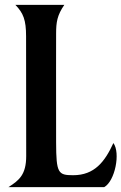

<svg xmlns="http://www.w3.org/2000/svg" viewBox="-20 -767 498 787"><path d="M43 -747.1C75.7 -713.4 86.9 -685.1 86.9 -618.2C86.9 -589.8 87.4 -127.4 87.4 -127.4C87.4 -51.3 58.6 -27.8 14.6 0H407.2C451.2 -24.4 474.6 -140.1 444.8 -180.7C409.7 -104 367.2 -48.8 279.8 -48.8C218.3 -48.8 210.4 -57.1 210 -182.1C209.5 -403.3 210 -601.1 210 -629.4C210 -676.3 214.4 -704.6 243.7 -747.1Z"/></svg>

Font: Amarante
Style: Regular
Weight: 400
Designer: Karolina Lach
Foundry: Sorkin Type Co.
Version: Version 1.001